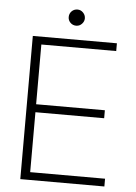

<svg xmlns="http://www.w3.org/2000/svg" viewBox="-58 -891 661 935"><g transform="rotate(5 273.0 -423.5)"><path d="M77 0V-700H488V-662H122V-370H458V-331H122V-38H488V0ZM283 -768Q266 -768 254.5 -779.5Q243 -791 243 -807Q243 -824 254.5 -835.5Q266 -847 283 -847Q299 -847 310.5 -835Q322 -823 322 -807Q322 -792 310.5 -780Q299 -768 283 -768Z"/></g></svg>

Font: DM Sans 18pt ExtraLight
Style: Regular
Weight: 250
Designer: Colophon Foundry, Jonny Pinhorn
Foundry: Colophon Foundry
Version: Version 4.004;gftools[0.9.30]